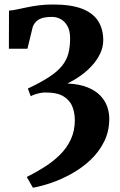

<svg xmlns="http://www.w3.org/2000/svg" viewBox="-20 -586 546 875"><path d="M130 269.5 102 220.5Q143.5 200 182.5 175.2Q221.5 150.5 253 119.5Q284.5 88.5 302.8 49.2Q321 10 321 -39Q321 -70 310.5 -98.5Q300 -127 271.2 -145.8Q242.5 -164.5 187 -164.5Q175.5 -164.5 162.8 -162Q150 -159.5 139 -155.8Q128 -152 120 -147.5L107 -182.5Q167.5 -211 205.2 -236Q243 -261 263.5 -287Q284 -313 291.8 -343.2Q299.5 -373.5 299.5 -412Q299.5 -445.5 287.5 -467Q275.5 -488.5 256.8 -498.8Q238 -509 216.5 -509Q199 -509 182 -506Q165 -503 151.5 -493.5Q138 -484 129.5 -464.5L105 -364H20.5L21 -537.5Q37.5 -539 58.2 -543.2Q79 -547.5 103.8 -552.8Q128.5 -558 157.8 -561.8Q187 -565.5 221.5 -565.5Q304.5 -565.5 354.8 -545.8Q405 -526 427.8 -489.2Q450.5 -452.5 450.5 -403Q450.5 -371 436.2 -341.2Q422 -311.5 398.2 -285.8Q374.5 -260 345.5 -239.8Q316.5 -219.5 287 -205.5Q341.5 -203 378.2 -188.2Q415 -173.5 437 -150.5Q459 -127.5 468.5 -100.2Q478 -73 478 -46Q478 12.5 454.5 59.5Q431 106.5 392.5 142.8Q354 179 307.5 205Q261 231 214.5 247Q168 263 130 269.5Z"/></svg>

Font: Merriweather ExtraBold
Style: Regular
Weight: 800
Version: Version 2.100